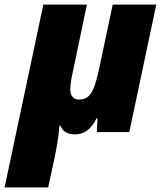

<svg xmlns="http://www.w3.org/2000/svg" viewBox="-60 -573 709 833"><path d="M-40 240H149L175 120C186 68 194 24 198 -28H202C212 -2 233 10 266 10C305 10 337 -13 359 -60H363L360 0H501L618 -553H429L372 -284C349 -173 330 -141 282 -141C262 -141 245 -155 245 -183C245 -206 250 -235 254 -252L317 -553H128Z"/></svg>

Font: Noto Sans Black
Style: Italic
Weight: 900
Italic angle: -12°
Designer: Monotype Design Team
Foundry: Monotype Imaging Inc.
Version: Version 2.013